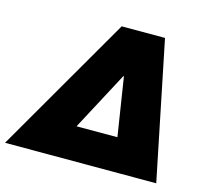

<svg xmlns="http://www.w3.org/2000/svg" viewBox="-132 -821 1041 942"><g transform="rotate(15 388.5 -350.0)"><path d="M-31 0 374 -700H594L737 0H521L448 -466H445L197 0ZM173 0 206 -169H575L548 0Z"/></g></svg>

Font: REM ExtraBold
Style: Italic
Weight: 800
Italic angle: -11°
Designer: Octavio Pardo
Foundry: Ashler Design
Version: Version 1.005;gftools[0.9.28]